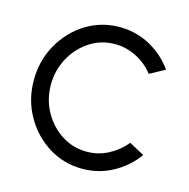

<svg xmlns="http://www.w3.org/2000/svg" viewBox="-84 -596 678 690"><g transform="rotate(15 255.0 -250.5)"><path d="M423 -122 479.5 -91.5Q445.5 -44 393.2 -15.5Q341 13 280 13Q211 13 154.2 -22.5Q97.5 -58 63.8 -117.8Q30 -177.5 30 -250Q30 -323 63.8 -383Q97.5 -443 154.2 -478.5Q211 -514 280 -514Q341 -514 393.2 -485.5Q445.5 -457 479.5 -409L423 -378.5Q396 -413 357.8 -431.8Q319.5 -450.5 280 -450.5Q227.5 -450.5 185.2 -422.8Q143 -395 118.2 -349.5Q93.5 -304 93.5 -250Q93.5 -195.5 118.8 -150Q144 -104.5 186.2 -77.5Q228.5 -50.5 280 -50.5Q323 -50.5 360.5 -70.5Q398 -90.5 423 -122Z"/></g></svg>

Font: Urbanist Light
Style: Regular
Weight: 300
Designer: Corey Hu
Foundry: Corey Hu
Version: Version 1.330; ttfautohint (v1.8.4.7-5d5b)